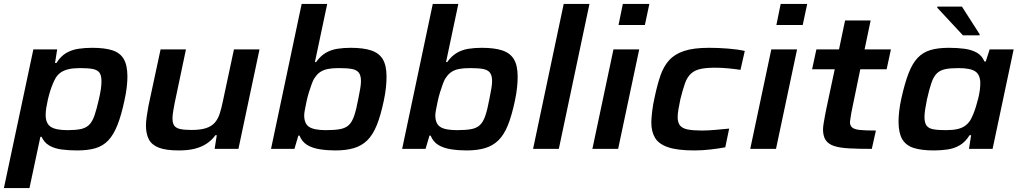

<svg xmlns="http://www.w3.org/2000/svg" viewBox="-23 -763 5231 984"><path d="M-3 201 148 -510H270L259 -440H266Q288 -475 316.5 -491.5Q345 -508 379 -513Q413 -518 449 -518Q514 -518 553.5 -505Q593 -492 611.5 -460Q630 -428 630 -370Q630 -346 626.5 -315.5Q623 -285 615 -249Q599 -173 579 -122.5Q559 -72 532 -43.5Q505 -15 466.5 -3.5Q428 8 372 8Q329 8 292 3Q255 -2 229 -17.5Q203 -33 190 -62H184L128 201ZM323 -96Q365 -96 391 -101.5Q417 -107 433.5 -123Q450 -139 461 -170.5Q472 -202 484 -255Q491 -285 494 -307Q497 -329 497 -347Q497 -377 486.5 -391Q476 -405 452 -409.5Q428 -414 387 -414Q353 -414 329 -408.5Q305 -403 289 -392Q273 -381 262 -363Q255 -351 247.5 -333Q240 -315 233.5 -294Q227 -273 222 -251Q217 -229 214 -209.5Q211 -190 211 -174Q211 -131 236.5 -113.5Q262 -96 323 -96Z M894 8Q828 8 791.5 -6Q755 -20 740 -48.5Q725 -77 725 -120Q725 -140 729 -166.5Q733 -193 738 -221L800 -510H930L872 -234Q869 -220 865 -195.5Q861 -171 861 -158Q861 -131 870.5 -118.5Q880 -106 901.5 -101.5Q923 -97 959 -97Q1005 -97 1033.5 -106.5Q1062 -116 1078 -134.5Q1094 -153 1103 -180.5Q1112 -208 1119 -243L1176 -510H1307L1199 0H1077L1088 -70H1081Q1063 -45 1037 -27.5Q1011 -10 976 -1Q941 8 894 8Z M1696 8Q1654 8 1616 2Q1578 -4 1551.5 -20Q1525 -36 1512 -68H1506L1486 0H1366L1523 -743H1654L1591 -445H1597Q1620 -477 1647 -492.5Q1674 -508 1706 -513Q1738 -518 1774 -518Q1839 -518 1879.5 -504.5Q1920 -491 1939 -459Q1958 -427 1958 -370Q1958 -345 1955 -315Q1952 -285 1944 -247Q1928 -171 1908 -121.5Q1888 -72 1859.5 -44Q1831 -16 1791 -4Q1751 8 1696 8ZM1647 -96Q1691 -96 1719 -101Q1747 -106 1764 -121.5Q1781 -137 1792 -169Q1803 -201 1813 -255Q1819 -285 1823 -308Q1827 -331 1827 -347Q1827 -376 1816 -390.5Q1805 -405 1780.5 -409.5Q1756 -414 1714 -414Q1680 -414 1657.5 -409.5Q1635 -405 1619 -394.5Q1603 -384 1592 -367Q1583 -356 1575.5 -335.5Q1568 -315 1560.5 -291Q1553 -267 1548 -243Q1543 -219 1539.5 -200.5Q1536 -182 1536 -172Q1536 -129 1561.5 -112.5Q1587 -96 1647 -96Z M2368 8Q2326 8 2288 2Q2250 -4 2223.5 -20Q2197 -36 2184 -68H2178L2158 0H2038L2195 -743H2326L2263 -445H2269Q2292 -477 2319 -492.5Q2346 -508 2378 -513Q2410 -518 2446 -518Q2511 -518 2551.5 -504.5Q2592 -491 2611 -459Q2630 -427 2630 -370Q2630 -345 2627 -315Q2624 -285 2616 -247Q2600 -171 2580 -121.5Q2560 -72 2531.5 -44Q2503 -16 2463 -4Q2423 8 2368 8ZM2319 -96Q2363 -96 2391 -101Q2419 -106 2436 -121.5Q2453 -137 2464 -169Q2475 -201 2485 -255Q2491 -285 2495 -308Q2499 -331 2499 -347Q2499 -376 2488 -390.5Q2477 -405 2452.5 -409.5Q2428 -414 2386 -414Q2352 -414 2329.5 -409.5Q2307 -405 2291 -394.5Q2275 -384 2264 -367Q2255 -356 2247.5 -335.5Q2240 -315 2232.5 -291Q2225 -267 2220 -243Q2215 -219 2211.5 -200.5Q2208 -182 2208 -172Q2208 -129 2233.5 -112.5Q2259 -96 2319 -96Z M2709 0 2866 -743H2998L2841 0Z M3147 -635 3169 -743H3305L3282 -635ZM3013 0 3121 -510H3253L3145 0Z M3536 8Q3450 8 3402 -8Q3354 -24 3334.5 -56Q3315 -88 3315 -135Q3315 -153 3319 -189.5Q3323 -226 3333 -269Q3346 -330 3362 -376.5Q3378 -423 3406.5 -454.5Q3435 -486 3483.5 -502Q3532 -518 3611 -518Q3659 -518 3708.5 -514Q3758 -510 3794 -502L3772 -405Q3747 -409 3711.5 -412.5Q3676 -416 3643 -416Q3594 -416 3564.5 -409Q3535 -402 3516.5 -384Q3498 -366 3487 -334.5Q3476 -303 3464 -255Q3458 -226 3454 -203Q3450 -180 3450 -163Q3450 -135 3462 -120Q3474 -105 3501.5 -99.5Q3529 -94 3574 -94Q3605 -94 3644 -97.5Q3683 -101 3714 -104L3694 -8Q3662 -2 3619 3Q3576 8 3536 8Z M3956 -635 3978 -743H4114L4091 -635ZM3822 0 3930 -510H4062L3954 0Z M4445 0Q4378 0 4330 -2.5Q4282 -5 4252.5 -14.5Q4223 -24 4209 -44.5Q4195 -65 4195 -100Q4195 -111 4198 -130Q4201 -149 4205 -170Q4209 -191 4212 -206L4255 -408H4139L4161 -510H4277L4308 -658H4439L4408 -510H4543L4521 -408H4386L4348 -224Q4343 -202 4340 -184.5Q4337 -167 4335.5 -155.5Q4334 -144 4333 -137Q4333 -120 4344 -110Q4355 -100 4383.5 -97Q4412 -94 4466 -94Z M4763 8Q4699 8 4659 -5Q4619 -18 4600.5 -50.5Q4582 -83 4582 -140Q4582 -164 4585.5 -194.5Q4589 -225 4597 -261Q4614 -337 4633.5 -387.5Q4653 -438 4680 -466.5Q4707 -495 4745.5 -506.5Q4784 -518 4840 -518Q4884 -518 4920.5 -513Q4957 -508 4983.5 -493Q5010 -478 5022 -448H5029L5049 -510H5172L5064 0H4943L4954 -70H4946Q4925 -36 4896.5 -19Q4868 -2 4833.5 3Q4799 8 4763 8ZM4825 -96Q4860 -96 4884 -101.5Q4908 -107 4923.5 -118.5Q4939 -130 4950 -147Q4957 -159 4964.5 -177Q4972 -195 4978.5 -216Q4985 -237 4990.5 -259Q4996 -281 4998.5 -301Q5001 -321 5001 -336Q5001 -379 4976 -396.5Q4951 -414 4889 -414Q4847 -414 4821 -408.5Q4795 -403 4778.5 -387Q4762 -371 4751 -339.5Q4740 -308 4728 -255Q4722 -225 4718.5 -203Q4715 -181 4715 -163Q4715 -134 4725.5 -119.5Q4736 -105 4760 -100.5Q4784 -96 4825 -96ZM4912 -582 4780 -724 4781 -729H4907L4998 -587L4997 -582Z"/></svg>

Font: Saira Expanded SemiBold
Style: Italic
Weight: 600
Width: 7
Italic angle: -12°
Designer: Hector Gatti with collaboration of the Omnibus-Type team
Foundry: Omnibus-Type
Version: Version 1.101